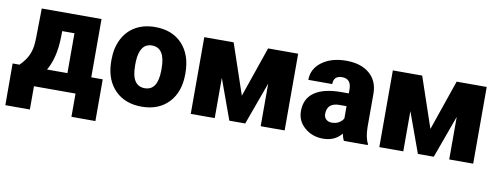

<svg xmlns="http://www.w3.org/2000/svg" viewBox="-59 -840 3389 1302"><g transform="rotate(10 1635.5 -189.0)"><path d="M60.1 -127Q99.6 -166.5 117.4 -205.6Q135.3 -244.6 138.2 -296.4L139.6 -332.5L142.6 -528.3H554.2V-127H633.3V160.2H468.3V0H182.1V160.2H13.2L12.7 -127ZM249.5 -127H390.1V-401.4H305.7L305.2 -357.9Q301.8 -215.3 249.5 -127Z M668.5 -269Q668.5 -348.1 699.2 -409.9Q730 -471.7 787.6 -504.9Q845.2 -538.1 922.9 -538.1Q1041.5 -538.1 1109.9 -464.6Q1178.2 -391.1 1178.2 -264.6V-258.8Q1178.2 -135.3 1109.6 -62.7Q1041 9.8 923.8 9.8Q811 9.8 742.7 -57.9Q674.3 -125.5 668.9 -241.2ZM833 -258.8Q833 -185.5 856 -151.4Q878.9 -117.2 923.8 -117.2Q1011.7 -117.2 1013.7 -252.4V-269Q1013.7 -411.1 922.9 -411.1Q840.3 -411.1 833.5 -288.6Z M1581.5 -181.6 1701.2 -528.3H1908.2V0H1743.2V-293L1636.7 0H1527.3L1426.8 -277.3V0H1261.7V-528.3H1463.9Z M2315.9 0Q2307.1 -16.1 2300.3 -47.4Q2254.9 9.8 2173.3 9.8Q2098.6 9.8 2046.4 -35.4Q1994.1 -80.6 1994.1 -148.9Q1994.1 -234.9 2057.6 -278.8Q2121.1 -322.8 2242.2 -322.8H2293V-350.6Q2293 -423.3 2230 -423.3Q2171.4 -423.3 2171.4 -365.7H2006.8Q2006.8 -442.4 2072 -490.2Q2137.2 -538.1 2238.3 -538.1Q2339.4 -538.1 2397.9 -488.8Q2456.5 -439.5 2458 -353.5V-119.6Q2459 -46.9 2480.5 -8.3V0ZM2212.9 -107.4Q2243.7 -107.4 2263.9 -120.6Q2284.2 -133.8 2293 -150.4V-234.9H2245.1Q2159.2 -234.9 2159.2 -157.7Q2159.2 -135.3 2174.3 -121.3Q2189.5 -107.4 2212.9 -107.4Z M2879.9 -181.6 2999.5 -528.3H3206.5V0H3041.5V-293L2935.1 0H2825.7L2725.1 -277.3V0H2560.1V-528.3H2762.2Z"/></g></svg>

Font: Roboto
Style: Regular
Weight: 900
Designer: Google
Version: Version 2.001171; 2014